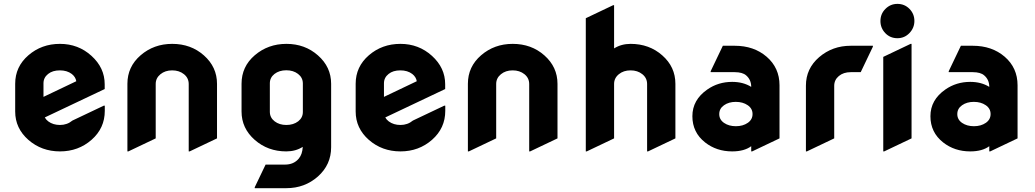

<svg xmlns="http://www.w3.org/2000/svg" viewBox="-20 -774 5356 994"><path d="M127 -49.8Q58.6 -109.9 58.6 -196.8V-340.3Q58.6 -428.7 127 -487.8Q195.3 -546.9 290.3 -546.9Q385.3 -546.9 453.6 -484.9Q522 -422.9 522 -337.9V-313L211.9 -166Q218.3 -154.3 230 -145.5Q254.9 -127 290.5 -127Q327.6 -127 355 -149.9L517.6 -227.1H522.5V-200.2Q522.5 -110.4 454.1 -50.3Q385.7 9.8 290.5 9.8Q195.3 9.8 127 -49.8ZM205.1 -272.5 375 -353.5Q371.1 -376 351.6 -391.1Q327.1 -409.7 290 -409.7Q252 -409.7 229 -391.1Q205.1 -372.1 205.1 -342.8Z M644.5 9.8H639.6V-340.3Q639.6 -428.7 708 -487.8Q776.4 -546.9 871.6 -546.9Q968.3 -546.9 1035.6 -487.3Q1103.5 -427.2 1103.5 -339.8V-57.6L961.9 9.8H957V-338.9Q957 -370.1 932.4 -389.9Q907.7 -409.7 871.3 -409.7Q835 -409.7 810.5 -389.6Q786.1 -369.6 786.1 -339.4V-57.6Z M1523.9 -146Q1547.9 -165 1547.9 -194.3V-342.8Q1547.4 -372.6 1522.9 -391.4Q1498.5 -410.2 1462.2 -410.2Q1425.8 -410.2 1400.9 -391.1Q1377 -372.1 1377 -342.8V-194.3Q1377.4 -164.6 1401.9 -145.8Q1426.3 -127 1462.6 -127Q1499 -127 1523.9 -146ZM1298.8 200.2V195.3L1355 78.1H1455.6Q1501 78.1 1526.9 46.9Q1545.4 24.9 1547.4 -13.7Q1510.7 9.8 1461.9 9.8Q1366.7 9.8 1298.8 -49.8Q1230.5 -109.9 1230.5 -196.8V-340.3Q1230.5 -429.2 1298.8 -487.8Q1367.7 -546.9 1462.9 -546.9Q1558.6 -546.9 1626 -487.3Q1694.3 -427.2 1694.3 -340.3V-11.7Q1694.3 78.6 1626 139.6Q1557.6 200.2 1462.4 200.2Z M1889.6 -49.8Q1821.3 -109.9 1821.3 -196.8V-340.3Q1821.3 -428.7 1889.6 -487.8Q1958 -546.9 2053 -546.9Q2147.9 -546.9 2216.3 -484.9Q2284.7 -422.9 2284.7 -337.9V-313L1974.6 -166Q1981 -154.3 1992.7 -145.5Q2017.6 -127 2053.2 -127Q2090.3 -127 2117.7 -149.9L2280.3 -227.1H2285.2V-200.2Q2285.2 -110.4 2216.8 -50.3Q2148.4 9.8 2053.2 9.8Q1958 9.8 1889.6 -49.8ZM1967.8 -272.5 2137.7 -353.5Q2133.8 -376 2114.3 -391.1Q2089.8 -409.7 2052.7 -409.7Q2014.6 -409.7 1991.7 -391.1Q1967.8 -372.1 1967.8 -342.8Z M2407.2 9.8H2402.3V-340.3Q2402.3 -428.7 2470.7 -487.8Q2539.1 -546.9 2634.3 -546.9Q2731 -546.9 2798.3 -487.3Q2866.2 -427.2 2866.2 -339.8V-57.6L2724.6 9.8H2719.7V-338.9Q2719.7 -370.1 2695.1 -389.9Q2670.4 -409.7 2634 -409.7Q2597.7 -409.7 2573.2 -389.6Q2548.8 -369.6 2548.8 -339.4V-57.6Z M3017.6 9.8H3012.7V-679.7L3154.3 -747.1H3159.2V-523.4Q3196.8 -546.9 3244.6 -546.9Q3341.3 -546.9 3408.7 -487.3Q3476.6 -427.7 3476.6 -339.8V-57.6L3335 9.8H3330.1V-338.9Q3330.1 -370.1 3305.4 -389.9Q3280.8 -409.7 3244.4 -409.7Q3208 -409.7 3183.6 -389.6Q3159.2 -369.6 3159.2 -339.4V-57.6Z M3851.6 -138.2Q3876 -155.3 3876 -183.6Q3876 -212.4 3850.6 -229.5Q3825.7 -246.6 3789.3 -246.6Q3752.9 -246.6 3728.3 -229.2Q3703.6 -211.9 3703.6 -183.3Q3703.6 -154.8 3728.5 -137.7Q3753.4 -120.6 3789.8 -120.6Q3826.2 -120.6 3851.6 -138.2ZM3874 9.8H3869.1V-17.1Q3833 9.8 3770.5 9.8Q3689.5 9.8 3630.4 -36.6Q3564.5 -88.4 3564.5 -172.4Q3564.5 -256.8 3641.6 -310.5Q3698.2 -350.1 3770.5 -350.1Q3827.6 -350.1 3869.1 -324.2Q3869.1 -361.3 3842.8 -383.8Q3823.7 -400.4 3783.7 -400.4H3659.2V-405.3L3722.2 -537.1H3783.7Q3882.8 -537.1 3948.7 -480.5Q4015.6 -422.9 4015.6 -332.5V-57.6Z M4157.2 9.8H4152.3V-330.6Q4152.3 -418.9 4220.7 -478Q4289.6 -537.1 4384.3 -537.1H4499V-532.2L4436 -400.4H4384.3Q4346.7 -400.4 4322.8 -380.4Q4298.8 -360.4 4298.8 -329.6V-57.6Z M4557.6 9.8H4552.7V-479.5L4694.3 -546.9H4699.2V-57.6ZM4626 -753.9Q4663.1 -753.9 4688.5 -728Q4713.9 -702.1 4713.9 -665.5Q4713.9 -629.4 4688 -602.5Q4662.6 -576.2 4626 -576.2Q4588.4 -576.2 4563.2 -602.5Q4538.1 -628.9 4538.1 -665Q4538.1 -702.1 4563.5 -727.5Q4589.4 -753.9 4626 -753.9Z M5084 -138.2Q5108.4 -155.3 5108.4 -183.6Q5108.4 -212.4 5083 -229.5Q5058.1 -246.6 5021.7 -246.6Q4985.4 -246.6 4960.7 -229.2Q4936 -211.9 4936 -183.3Q4936 -154.8 4960.9 -137.7Q4985.8 -120.6 5022.2 -120.6Q5058.6 -120.6 5084 -138.2ZM5106.4 9.8H5101.6V-17.1Q5065.4 9.8 5002.9 9.8Q4921.9 9.8 4862.8 -36.6Q4796.9 -88.4 4796.9 -172.4Q4796.9 -256.8 4874 -310.5Q4930.7 -350.1 5002.9 -350.1Q5060.1 -350.1 5101.6 -324.2Q5101.6 -361.3 5075.2 -383.8Q5056.2 -400.4 5016.1 -400.4H4891.6V-405.3L4954.6 -537.1H5016.1Q5115.2 -537.1 5181.2 -480.5Q5248 -422.9 5248 -332.5V-57.6Z"/></svg>

Font: Nova Round
Style: Bold
Weight: 700
Designer: Wojciech Kalinowski "wmk69" (wmk69@o2.pl)
Foundry: Wojciech Kalinowski "wmk69" (wmk69@o2.pl)
Version: Version 3.1.0; 2021-05-23